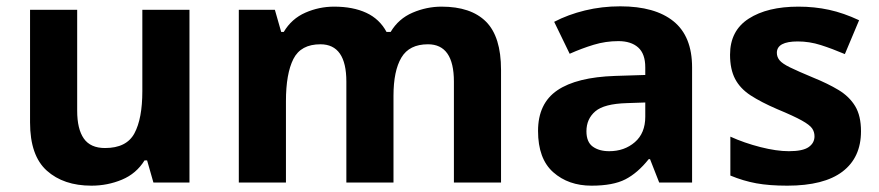

<svg xmlns="http://www.w3.org/2000/svg" viewBox="-20 -577 2780 607"><path d="M579 -546V0H465L445 -70H437Q411 -28 365.5 -9Q320 10 269 10Q181 10 128 -37.5Q75 -85 75 -190V-546H224V-227Q224 -169 245 -139Q266 -109 312 -109Q380 -109 405 -155.5Q430 -202 430 -289V-546Z M1376 -556Q1469 -556 1516.5 -508.5Q1564 -461 1564 -356V0H1415V-319Q1415 -437 1333 -437Q1274 -437 1249 -395Q1224 -353 1224 -274V0H1075V-319Q1075 -437 993 -437Q931 -437 907.5 -390.5Q884 -344 884 -257V0H735V-546H849L869 -476H877Q902 -518 945.5 -537Q989 -556 1036 -556Q1096 -556 1138 -536.5Q1180 -517 1202 -476H1215Q1240 -518 1284.5 -537Q1329 -556 1376 -556Z M1941 -557Q2051 -557 2109.5 -509.5Q2168 -462 2168 -364V0H2064L2035 -74H2031Q1996 -30 1957 -10Q1918 10 1850 10Q1777 10 1729 -32.5Q1681 -75 1681 -163Q1681 -250 1742 -291.5Q1803 -333 1925 -337L2020 -340V-364Q2020 -407 1997.5 -427Q1975 -447 1935 -447Q1895 -447 1857 -435.5Q1819 -424 1781 -407L1732 -508Q1776 -531 1829.5 -544Q1883 -557 1941 -557ZM1962 -251Q1890 -249 1862 -225Q1834 -201 1834 -162Q1834 -128 1854 -113.5Q1874 -99 1906 -99Q1954 -99 1987 -127.5Q2020 -156 2020 -208V-253Z M2702 -162Q2702 -79 2643.5 -34.5Q2585 10 2469 10Q2412 10 2371 2.5Q2330 -5 2289 -22V-145Q2333 -125 2384 -112Q2435 -99 2474 -99Q2518 -99 2536.5 -112Q2555 -125 2555 -146Q2555 -160 2547.5 -171Q2540 -182 2515 -196Q2490 -210 2437 -232Q2386 -254 2353 -275.5Q2320 -297 2304 -327.5Q2288 -358 2288 -404Q2288 -480 2347 -518Q2406 -556 2504 -556Q2555 -556 2601 -546Q2647 -536 2696 -513L2651 -406Q2611 -423 2575 -434.5Q2539 -446 2502 -446Q2436 -446 2436 -410Q2436 -397 2444.5 -386.5Q2453 -376 2477.5 -364Q2502 -352 2550 -332Q2597 -313 2631 -292.5Q2665 -272 2683.5 -241.5Q2702 -211 2702 -162Z"/></svg>

Font: Noto Sans Medefaidrin
Style: Bold
Weight: 700
Designer: Dalton Maag Ltd
Foundry: Dalton Maag Ltd
Version: Version 1.002; ttfautohint (v1.8.4.7-5d5b)